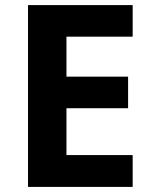

<svg xmlns="http://www.w3.org/2000/svg" viewBox="-20 -734 600 754"><path d="M501 0H90V-714H501V-590H241V-433H483V-309H241V-125H501Z"/></svg>

Font: Noto Sans Sinhala UI
Style: Bold
Weight: 700
Designer: Jelle Bosma - Monotype Design Team
Foundry: Monotype Imaging Inc.
Version: Version 2.006; ttfautohint (v1.8.4.7-5d5b)